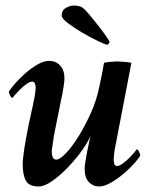

<svg xmlns="http://www.w3.org/2000/svg" viewBox="-20 -667 559 694"><path d="M286 -57Q286 -66 288.5 -82.5Q291 -99 294.5 -116.5Q298 -134 301.5 -150Q305 -166 307 -175Q295 -148 271.5 -116.5Q248 -85 221 -57.5Q194 -30 167 -11.5Q140 7 120 7Q85 7 73.5 -14Q62 -35 62 -74Q62 -85 64 -101Q66 -117 68.5 -134Q71 -151 74 -166.5Q77 -182 79 -192Q84 -220 92 -255Q100 -290 105 -317Q106 -321 107.5 -333.5Q109 -346 109 -350Q109 -357 106.5 -364.5Q104 -372 96 -372Q88 -372 76 -363.5Q64 -355 53 -344Q42 -333 34 -324Q26 -315 25 -313Q21 -313 16.5 -322Q12 -331 12 -336Q18 -346 34 -364.5Q50 -383 71 -401.5Q92 -420 115 -433.5Q138 -447 157 -447Q182 -447 197.5 -430Q213 -413 213 -383Q213 -374 210 -355Q207 -336 205 -325Q204 -321 199.5 -299.5Q195 -278 190 -252Q184 -223 177 -187Q176 -183 174.5 -173.5Q173 -164 171.5 -153Q170 -142 168.5 -132.5Q167 -123 167 -119Q167 -108 170.5 -99Q174 -90 184 -90Q196 -90 218.5 -113.5Q241 -137 264.5 -175Q288 -213 309 -260Q330 -307 339 -354Q343 -372 348 -396.5Q353 -421 356 -440Q364 -442 379.5 -443.5Q395 -445 403 -445Q411 -445 428.5 -443.5Q446 -442 455 -440L394 -123Q393 -118 392 -106Q391 -94 391 -90Q391 -83 393 -75Q395 -67 403 -67Q411 -67 423 -75.5Q435 -84 446 -95Q457 -106 465 -115.5Q473 -125 474 -127Q479 -127 483 -118Q487 -109 487 -104Q481 -94 464.5 -75.5Q448 -57 426 -38.5Q404 -20 380.5 -6.5Q357 7 338 7Q316 7 301 -9Q286 -25 286 -57ZM367 -505Q361 -506 334.5 -518.5Q308 -531 279 -548Q250 -565 226.5 -582.5Q203 -600 203 -611Q203 -630 218.5 -638.5Q234 -647 246 -647Q256 -647 265 -645Q274 -643 279 -639Q288 -632 304 -613Q320 -594 336 -573.5Q352 -553 363.5 -536Q375 -519 376 -516Q374 -507 367 -505Z"/></svg>

Font: Vermiglione SemiBold
Style: Italic
Weight: 600
Italic angle: -11°
Version: Version 1.000